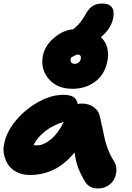

<svg xmlns="http://www.w3.org/2000/svg" viewBox="-26 -1025 748 1092"><path d="M386.2 -520Q298.3 -520 250.7 -576.4Q203.1 -632.8 217.8 -709Q230.5 -767.6 282.7 -811Q335 -854.5 392.1 -858.9L397 -863.8Q418.5 -881.8 432.6 -900.4Q446.8 -918.9 463.9 -949.2Q481.9 -980 503.7 -992.4Q525.4 -1004.9 556.2 -1004.9Q593.3 -1004.9 609.4 -984.6Q625.5 -964.4 618.2 -924.8Q606.9 -862.3 547.9 -814Q574.7 -789.1 584 -752.4Q593.3 -715.8 584 -673.8Q569.3 -601.1 515.1 -560.5Q460.9 -520 386.2 -520ZM376 -688Q373 -675.8 379.9 -668.9Q386.7 -662.1 400.9 -662.1Q412.6 -662.1 421.9 -670.4Q431.2 -678.7 434.1 -691.9Q437 -714.8 414.1 -714.8Q408.2 -714.8 397.9 -708Q387.7 -701.2 381.8 -701.2Q376 -693.8 376 -688ZM143.1 -29.8Q104 -29.8 72.3 -44.9Q40.5 -60.1 22.9 -85Q5.4 -109.9 -2.4 -142.3Q-10.3 -174.8 -2 -209Q11.2 -276.4 65.7 -341.1Q120.1 -405.8 193.6 -445.8Q267.1 -485.8 334 -485.8Q371.6 -485.8 391.6 -473.4Q411.6 -460.9 416 -433.1Q426.3 -436 439 -436Q480.5 -436 508.3 -415Q536.1 -394 542 -361.8Q548.8 -335.4 557.1 -294.9Q565.4 -254.4 570.8 -230.7Q576.2 -207 589.1 -173.6Q602.1 -140.1 621.1 -109.9Q635.7 -87.4 636 -59.8Q636.2 -32.2 624.8 -8.5Q613.3 15.1 588.4 31Q563.5 46.9 530.8 46.9Q481.9 46.9 458 8.8Q432.6 -34.2 418.7 -70.6Q404.8 -106.9 397.9 -158.2Q295.9 -29.8 143.1 -29.8ZM184.1 -198.2Q222.7 -198.2 264.4 -233.2Q306.2 -268.1 336.9 -332Q277.8 -314.9 231.4 -279.1Q185.1 -243.2 165 -199.2Q170.9 -198.2 184.1 -198.2Z"/></svg>

Font: Shantell Sans Irregular Bouncy
Style: Italic
Weight: 800
Italic angle: -11.31°
Designer: Stephen Nixon, Anya Danilova, Shantell Martin
Foundry: Arrow Type
Version: Version 1.006;[9816181b4]